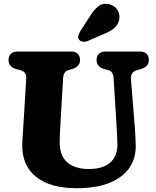

<svg xmlns="http://www.w3.org/2000/svg" viewBox="-20 -971 822 1010"><path d="M593.5 -303.5 577.5 -560.5Q575.5 -596 548.5 -602.5L530.5 -607Q488 -618.5 488 -656Q488 -676 500.2 -688Q512.5 -700 535 -700H716Q738.5 -700 750.8 -688Q763 -676 763 -656Q763 -636.5 751.8 -625Q740.5 -613.5 720.5 -607.5L702.5 -602.5Q684 -597.5 675.5 -585.8Q667 -574 669 -552.5L689 -304Q693 -253.5 694 -203Q694.5 -138.5 660.8 -88.5Q627 -38.5 557.8 -9.8Q488.5 19 383 19Q245 19 170.8 -40Q96.5 -99 97 -206.5Q97 -220.5 98.5 -243Q100 -265.5 101.5 -288.8Q103 -312 104 -327.5L118 -558.5Q119.5 -594.5 85.5 -602.5L67.5 -607Q25 -617.5 25 -656Q25 -676 37.2 -688Q49.5 -700 71.5 -700H354.5Q377 -700 389 -688Q401 -676 401 -656Q401 -636.5 390 -625Q379 -613.5 359 -607.5L341 -602.5Q314 -595.5 312 -560L298 -320.5Q296 -291.5 295.2 -267.5Q294.5 -243.5 294 -225.5Q293.5 -152 333.8 -117Q374 -82 447 -82Q521.5 -82 560 -116.2Q598.5 -150.5 597.5 -210.5Q597 -243.5 595.8 -264.2Q594.5 -285 593.5 -303.5ZM449.5 -880Q471.5 -917 496.5 -937.2Q521.5 -957.5 557 -948Q587 -939.5 600 -914.5Q613 -889.5 606 -863.5Q599 -838 580 -822Q561 -806 524.5 -791.5L441 -755Q429 -750.5 416.2 -751.8Q403.5 -753 396.5 -762Q389 -771.5 392 -782.5Q395 -793.5 401.5 -805.5Z"/></svg>

Font: Fraunces 9pt S100
Style: Bold
Weight: 700
Version: Version 1.000; ttfautohint (v1.8.3)